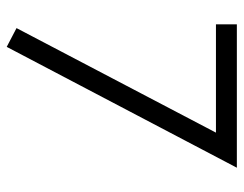

<svg xmlns="http://www.w3.org/2000/svg" viewBox="-97 -628 728 574"><g transform="rotate(90 267.0 -341.0)"><path d="M481.4 -685.1 120.1 2.9 64 -26.4 376.5 -622.6H52.7V-685.1Z"/></g></svg>

Font: Kawthoolei
Style: Regular
Weight: 400
Designer: Moe Zed
Foundry: Moe Zed
Version: Version 1.000;July 10, 2024;FontCreator 14.0.0.2901 32-bit